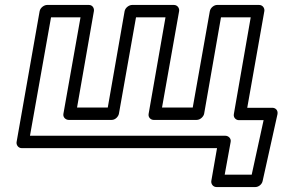

<svg xmlns="http://www.w3.org/2000/svg" viewBox="-20 -573 1149 775"><path d="M305 -503 236 -114C233 -99 246 -89 257 -89H431C446 -89 458 -103 460 -114L529 -503H648L580 -114C577 -99 589 -89 600 -89H774C789 -89 802 -103 804 -114L872 -503H992L924 -113C921 -98 933 -88 944 -88H1044L996 132H887L911 0C914 -15 901 -25 890 -25H101L186 -503ZM359 -528C361 -539 354 -553 339 -553H170C159 -553 143 -543 140 -528L47 0C45 11 53 25 68 25H856L833 157C831 168 839 182 854 182H1011C1023 182 1037 172 1040 158L1100 -112C1103 -128 1092 -138 1079 -138H978L1047 -528C1049 -539 1041 -553 1026 -553H856C845 -553 830 -543 827 -528L758 -139H634L703 -528C705 -539 697 -553 682 -553H513C502 -553 486 -543 483 -528L415 -139H291Z"/></svg>

Font: Asimov
Style: XWidOuIt
Weight: 500
Designer: Google
Version: Version 2.000980; 2014